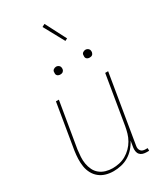

<svg xmlns="http://www.w3.org/2000/svg" viewBox="-233 -1038 967 1134"><g transform="rotate(-30 250.0 -471.0)"><path d="M192 8Q165 8 140.5 1Q116 -6 96.5 -21.5Q77 -37 65 -59.5Q53 -82 49 -107.5Q45 -133 46 -159.5Q47 -186 51 -213L102 -520H122L70 -210Q67 -186 65.5 -162Q64 -138 68 -115Q72 -92 82 -71.5Q92 -51 109.5 -37Q127 -23 149.5 -16.5Q172 -10 196 -10Q218 -10 241.5 -15Q265 -20 286 -32Q307 -44 324.5 -61.5Q342 -79 354 -100Q366 -121 372.5 -143.5Q379 -166 383 -189L438 -520H458L381 -56Q379 -47 380.5 -38Q382 -29 387.5 -22Q393 -15 401.5 -12.5Q410 -10 419 -10H433V8H416Q403 8 391 4.5Q379 1 371 -8Q363 -17 361 -30Q359 -43 361 -56L368 -99Q356 -75 337 -53.5Q318 -32 294.5 -18Q271 -4 244.5 2Q218 8 192 8ZM404 -644Q398 -644 392.5 -646Q387 -648 383 -652.5Q379 -657 378.5 -663.5Q378 -670 379 -676Q379 -681 381.5 -685Q384 -689 388 -691.5Q392 -694 396 -695.5Q400 -697 405 -697Q411 -697 416.5 -694.5Q422 -692 426 -687.5Q430 -683 431 -676.5Q432 -670 431 -664Q430 -659 427.5 -655Q425 -651 421.5 -648.5Q418 -646 413.5 -645Q409 -644 404 -644ZM204 -644Q198 -644 192.5 -646Q187 -648 183 -652.5Q179 -657 178.5 -663.5Q178 -670 179 -676Q179 -681 181.5 -685Q184 -689 188 -691.5Q192 -694 196 -695.5Q200 -697 205 -697Q211 -697 216.5 -694.5Q222 -692 226 -687.5Q230 -683 231 -676.5Q232 -670 231 -664Q230 -659 227.5 -655Q225 -651 221.5 -648.5Q218 -646 213.5 -645Q209 -644 204 -644ZM329 -801 253 -940 272 -950 345 -809Z"/></g></svg>

Font: Iosevka Thin
Style: Italic
Weight: 100
Italic angle: -9°
Monospace: yes
Designer: Belleve Invis
Foundry: Belleve Invis
Version: Version 32.5.0; ttfautohint (v1.8.4)